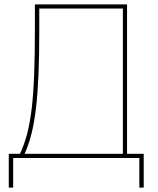

<svg xmlns="http://www.w3.org/2000/svg" viewBox="-20 -720 721 875"><path d="M20 135H40V0H615V135H635V-19H559V-700H139V-592C139 -268 123 -130 71 -19H20ZM540 -19H92C141 -125 159 -280 159 -578V-681H540Z"/></svg>

Font: Fixel Display Thin
Style: Regular
Weight: 100
Designer: AlfaBravo + MacPaw
Foundry: Kyrylo Tkachov, Marchela Mozhyna, Serhii Makarenko, Maria Weinstein, Zakhar Kryvoshyya
Version: Version 1.211